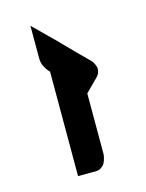

<svg xmlns="http://www.w3.org/2000/svg" viewBox="-83 -785 453 595"><g transform="rotate(-15 144.0 -488.0)"><path d="M72 -732 140 -665 188 -616 225 -579Q226 -578 228 -576Q230 -574 233.5 -567.5Q237 -561 238.5 -554.5Q240 -548 237.5 -539.5Q235 -531 228 -524L188 -484V-352V-295Q188 -293 188 -289.5Q188 -286 186 -277.5Q184 -269 180.5 -262Q177 -255 169 -249.5Q161 -244 151 -244H94V-460V-577V-579Q72 -601 72 -628Z"/></g></svg>

Font: ECO
Style: Regular
Weight: 400
Version: Version 1.1